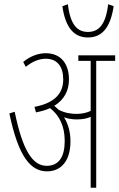

<svg xmlns="http://www.w3.org/2000/svg" viewBox="-20 -882 561 902"><path d="M514 -853 488 -862C477 -764 442 -732 393 -732C345 -732 310 -764 299 -862L273 -853C288 -746 332 -706 393 -706C455 -706 498 -746 514 -853ZM311 -218C311 -259 302 -296 281 -331C299 -324 320 -321 341 -321C363 -321 387 -324 406 -333V0H432V-596H521V-622H348V-596H406V-361C386 -351 361 -347 340 -347C314 -347 285 -351 256 -366C249 -372 243 -378 235 -385C283 -414 304 -458 304 -509C304 -580 268 -632 195 -632C159 -632 122 -618 89 -591L101 -568C131 -592 162 -606 195 -606C250 -606 277 -568 277 -509C277 -448 243 -399 142 -380L149 -354C174 -359 196 -365 215 -374C258 -341 284 -291 284 -220C284 -144 256 -103 199 -103C133 -103 86 -176 49 -357L24 -349C67 -143 125 -77 201 -77C267 -77 311 -126 311 -218Z"/></svg>

Font: Noto Sans Devanagari ExtraCondensed Thin
Style: Regular
Weight: 100
Width: 2
Designer: Jelle Bosma - Monotype Design Team
Foundry: Monotype Imaging Inc.
Version: Version 2.004